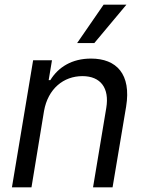

<svg xmlns="http://www.w3.org/2000/svg" viewBox="-20 -804 625 824"><path d="M169 -328.1C186.1 -423.3 252.8 -477.3 333.8 -477.3C411.9 -477.3 450.3 -426.1 436.1 -340.9L379.3 0H463.1L521.3 -346.6C544 -485.8 480.1 -552.6 370.7 -552.6C288.4 -552.6 230.1 -515.6 196 -460.2H188.9L203.1 -545.5H122.2L31.2 0H115.1ZM311.1 -619.3H384.9L522.7 -784.1H424.7Z"/></svg>

Font: Margiela Sans
Style: Italic
Weight: 400
Italic angle: -9.39999°
Designer: Stefan Endress, Andreas Faust
Version: Version 1.100;FEAKit 1.0